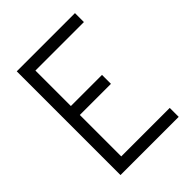

<svg xmlns="http://www.w3.org/2000/svg" viewBox="-223 -923 1047 1047"><g transform="rotate(-45 300.0 -400.0)"><path d="M89.5 0V-800H538.5V-731H112.5L164.5 -783V-410.5L112.5 -457.5H404.5V-388.5H112.5L164.5 -435.5V-22L117.5 -69H538.5V0Z"/></g></svg>

Font: Victor Mono Thin
Style: Regular
Weight: 100
Monospace: yes
Designer: Rune Bjørnerås
Version: Version 1.561;gftools[0.9.30]